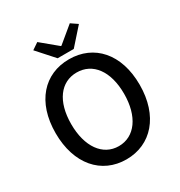

<svg xmlns="http://www.w3.org/2000/svg" viewBox="-218 -1104 1191 1268"><g transform="rotate(-30 377.0 -470.0)"><path d="M377 13C566 13 698 -134 698 -371C698 -608 566 -750 377 -750C188 -750 57 -608 57 -371C57 -134 188 13 377 13ZM377 -88C255 -88 176 -199 176 -371C176 -544 255 -649 377 -649C499 -649 579 -544 579 -371C579 -199 499 -88 377 -88ZM316 -793H439L551 -919L501 -953L379 -852H375L253 -953L203 -919Z"/></g></svg>

Font: Source Han Sans JP Medium
Style: Regular
Weight: 500
Designer: Ryoko NISHIZUKA 西塚涼子 (kana, bopomofo & ideographs); Paul D. Hunt (Latin, Greek & Cyrillic); Sandoll Communications 산돌커뮤니
Foundry: Adobe
Version: Version 2.002;hotconv 1.0.116;makeotfexe 2.5.65601